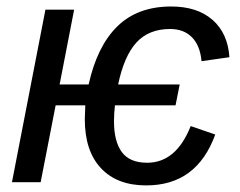

<svg xmlns="http://www.w3.org/2000/svg" viewBox="-20 -558 734 588"><path d="M430.7 -59.6Q519.5 -59.6 564 -171.9L639.2 -146Q610.8 -67.9 558.1 -29.1Q505.4 9.8 427.7 9.8Q338.4 9.8 289.1 -43Q239.7 -95.7 239.7 -192.9Q240.2 -203.6 240.5 -214.1Q240.7 -224.6 241.2 -235.4H150.4L104.5 0H16.6L119.1 -528.3H207L162.6 -299.3H251.5Q277.3 -416.5 339.4 -477.3Q401.4 -538.1 504.4 -538.1Q584 -538.1 630.9 -497.1Q677.7 -456.1 682.6 -382.8L597.2 -370.6Q592.8 -418.9 567.6 -444.1Q542.5 -469.2 501 -469.2Q435.5 -469.2 397.7 -427.7Q359.9 -386.2 341.8 -299.3H530.3L517.6 -235.4H332Q329.1 -210 329.1 -187Q329.1 -124.5 353.3 -92Q377.4 -59.6 430.7 -59.6Z"/></svg>

Font: Arimo
Style: Italic
Weight: 400
Italic angle: -12°
Designer: Steve Matteson
Foundry: Monotype Imaging Inc.
Version: Version 1.33